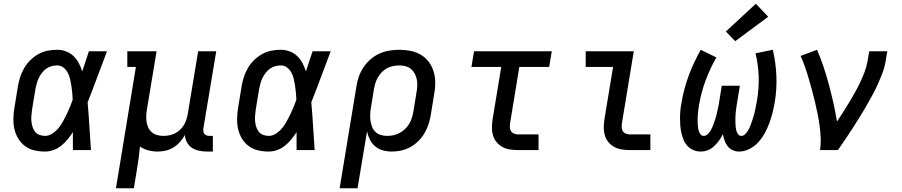

<svg xmlns="http://www.w3.org/2000/svg" viewBox="-20 -805 4840 1030"><path d="M222 8Q192 8 164 1.5Q136 -5 113.5 -22Q91 -39 77 -63Q63 -87 57 -114.5Q51 -142 52 -172Q53 -202 58 -231L76 -341Q80 -366 88 -391Q96 -416 109.5 -439.5Q123 -463 143 -482.5Q163 -502 186.5 -515Q210 -528 235.5 -533Q261 -538 287 -538Q312 -538 335 -529Q358 -520 375 -503.5Q392 -487 403 -466Q414 -445 421 -422Q430 -449 439 -476Q448 -503 457 -530H554Q528 -462 502.5 -393Q477 -324 450 -256Q456 -192 459.5 -128Q463 -64 468 0H371Q371 -24 371 -48Q371 -72 371 -96Q358 -76 342.5 -57Q327 -38 308 -23Q289 -8 266.5 0Q244 8 222 8ZM222 -76Q242 -76 261 -88.5Q280 -101 293.5 -117.5Q307 -134 317.5 -153Q328 -172 337.5 -191.5Q347 -211 355 -230.5Q363 -250 370 -270Q369 -289 367.5 -307.5Q366 -326 363 -344.5Q360 -363 356 -381Q352 -399 343.5 -415Q335 -431 320.5 -442.5Q306 -454 287 -454Q272 -454 256.5 -450Q241 -446 228 -436.5Q215 -427 205 -414Q195 -401 188 -386.5Q181 -372 177 -357Q173 -342 170 -327L152 -217Q150 -202 148.5 -186Q147 -170 148.5 -154.5Q150 -139 154.5 -124.5Q159 -110 168 -98.5Q177 -87 191.5 -81.5Q206 -76 222 -76Z M602 205 709 -446H663V-530H820L768 -217Q765 -200 764.5 -183Q764 -166 766.5 -150Q769 -134 776 -119.5Q783 -105 795 -95Q807 -85 823 -80.5Q839 -76 856 -76Q872 -76 887.5 -79Q903 -82 917.5 -89Q932 -96 944.5 -107.5Q957 -119 965.5 -132.5Q974 -146 979 -161.5Q984 -177 987 -192L1043 -530H1140L1071 -116Q1070 -108 1071 -100Q1072 -92 1076.5 -86.5Q1081 -81 1088.5 -78.5Q1096 -76 1104 -76H1122V8H1090Q1069 8 1047.5 3.5Q1026 -1 1009.5 -12Q993 -23 983 -41.5Q973 -60 972 -81Q961 -61 945.5 -43.5Q930 -26 910.5 -14Q891 -2 869 3Q847 8 826 8Q800 8 775.5 1.5Q751 -5 731 -19Q728 12 724 42Q720 72 715 102L698 205Z M1422 8Q1392 8 1364 1.5Q1336 -5 1313.5 -22Q1291 -39 1277 -63Q1263 -87 1257 -114.5Q1251 -142 1252 -172Q1253 -202 1258 -231L1276 -341Q1280 -366 1288 -391Q1296 -416 1309.5 -439.5Q1323 -463 1343 -482.5Q1363 -502 1386.5 -515Q1410 -528 1435.5 -533Q1461 -538 1487 -538Q1512 -538 1535 -529Q1558 -520 1575 -503.5Q1592 -487 1603 -466Q1614 -445 1621 -422Q1630 -449 1639 -476Q1648 -503 1657 -530H1754Q1728 -462 1702.5 -393Q1677 -324 1650 -256Q1656 -192 1659.5 -128Q1663 -64 1668 0H1571Q1571 -24 1571 -48Q1571 -72 1571 -96Q1558 -76 1542.5 -57Q1527 -38 1508 -23Q1489 -8 1466.5 0Q1444 8 1422 8ZM1422 -76Q1442 -76 1461 -88.5Q1480 -101 1493.5 -117.5Q1507 -134 1517.5 -153Q1528 -172 1537.5 -191.5Q1547 -211 1555 -230.5Q1563 -250 1570 -270Q1569 -289 1567.5 -307.5Q1566 -326 1563 -344.5Q1560 -363 1556 -381Q1552 -399 1543.5 -415Q1535 -431 1520.5 -442.5Q1506 -454 1487 -454Q1472 -454 1456.5 -450Q1441 -446 1428 -436.5Q1415 -427 1405 -414Q1395 -401 1388 -386.5Q1381 -372 1377 -357Q1373 -342 1370 -327L1352 -217Q1350 -202 1348.5 -186Q1347 -170 1348.5 -154.5Q1350 -139 1354.5 -124.5Q1359 -110 1368 -98.5Q1377 -87 1391.5 -81.5Q1406 -76 1422 -76Z M1802 205 1892 -341Q1896 -368 1905 -394Q1914 -420 1930 -444Q1946 -468 1968 -487Q1990 -506 2015.5 -517.5Q2041 -529 2068.5 -533.5Q2096 -538 2122 -538Q2153 -538 2183 -532Q2213 -526 2238 -511Q2263 -496 2280.5 -472.5Q2298 -449 2306.5 -420.5Q2315 -392 2315 -361Q2315 -330 2309 -299L2291 -189Q2287 -164 2279 -139Q2271 -114 2257.5 -91Q2244 -68 2224.5 -48.5Q2205 -29 2181.5 -16Q2158 -3 2132.5 2.5Q2107 8 2082 8Q2057 8 2033.5 1.5Q2010 -5 1992.5 -20Q1975 -35 1964.5 -56Q1954 -77 1949 -100L1898 205ZM2057 -76Q2074 -76 2090.5 -79.5Q2107 -83 2122.5 -91Q2138 -99 2151.5 -111.5Q2165 -124 2174 -139Q2183 -154 2188.5 -170Q2194 -186 2197 -203L2215 -313Q2218 -330 2218.5 -347.5Q2219 -365 2215.5 -381Q2212 -397 2204 -411.5Q2196 -426 2183.5 -436Q2171 -446 2154.5 -450Q2138 -454 2121 -454Q2105 -454 2088 -450.5Q2071 -447 2056 -439Q2041 -431 2028.5 -418Q2016 -405 2007.5 -390.5Q1999 -376 1994 -360Q1989 -344 1986 -327L1970 -228Q1967 -210 1966 -192.5Q1965 -175 1967.5 -158Q1970 -141 1976 -125Q1982 -109 1994 -97.5Q2006 -86 2022.5 -81Q2039 -76 2057 -76Z M2757 0Q2735 0 2714 -3.5Q2693 -7 2675.5 -16.5Q2658 -26 2644.5 -42Q2631 -58 2625 -77.5Q2619 -97 2619 -118.5Q2619 -140 2622 -162L2669 -446H2509L2523 -530H2940L2926 -446H2766L2717 -148Q2715 -136 2715 -124.5Q2715 -113 2720 -103.5Q2725 -94 2735.5 -89Q2746 -84 2757 -84H2869V0Z M3357 0Q3335 0 3314 -3.5Q3293 -7 3275.5 -16.5Q3258 -26 3244.5 -42Q3231 -58 3225 -77.5Q3219 -97 3219 -118.5Q3219 -140 3222 -162L3269 -446H3122V-530H3380L3317 -148Q3315 -136 3315 -124.5Q3315 -113 3320 -103.5Q3325 -94 3335.5 -89Q3346 -84 3357 -84H3469V0Z M3739 8Q3718 8 3699.5 0Q3681 -8 3668 -22Q3655 -36 3647.5 -54Q3640 -72 3635.5 -91Q3631 -110 3629.5 -130.5Q3628 -151 3628 -171.5Q3628 -192 3630 -213Q3632 -234 3636 -254Q3642 -291 3652 -328Q3662 -365 3675 -400.5Q3688 -436 3704.5 -470.5Q3721 -505 3739 -538L3823 -497Q3806 -467 3791.5 -436Q3777 -405 3765 -373Q3753 -341 3744.5 -308Q3736 -275 3730 -242Q3728 -230 3726.5 -218.5Q3725 -207 3724 -195.5Q3723 -184 3722.5 -172.5Q3722 -161 3722.5 -149.5Q3723 -138 3724 -126.5Q3725 -115 3728 -104.5Q3731 -94 3737.5 -85Q3744 -76 3756 -76Q3766 -76 3775 -84Q3784 -92 3790 -101.5Q3796 -111 3800.5 -121Q3805 -131 3808.5 -141Q3812 -151 3815.5 -161.5Q3819 -172 3822 -182Q3825 -192 3827 -202.5Q3829 -213 3831.5 -223.5Q3834 -234 3836 -244.5Q3838 -255 3839 -265L3852 -345H3949L3936 -265Q3934 -255 3932.5 -244.5Q3931 -234 3929.5 -223.5Q3928 -213 3927 -202.5Q3926 -192 3925.5 -182Q3925 -172 3925 -161.5Q3925 -151 3925.5 -141Q3926 -131 3927 -121Q3928 -111 3931 -101.5Q3934 -92 3940.5 -84Q3947 -76 3957 -76Q3968 -76 3976.5 -84.5Q3985 -93 3991 -102Q3997 -111 4001.5 -121Q4006 -131 4009.5 -141.5Q4013 -152 4016.5 -162Q4020 -172 4023 -182.5Q4026 -193 4028.5 -203.5Q4031 -214 4033 -224Q4035 -234 4037 -244.5Q4039 -255 4041 -266Q4052 -331 4050 -394Q4048 -457 4033 -519L4126 -538Q4142 -469 4145 -398Q4148 -327 4136 -255Q4131 -227 4124 -199Q4117 -171 4107 -144Q4097 -117 4082.5 -90.5Q4068 -64 4048 -42Q4028 -20 4000.5 -6Q3973 8 3945 8Q3927 8 3910.5 0.5Q3894 -7 3883.5 -20.5Q3873 -34 3867 -51Q3861 -68 3858 -85Q3849 -67 3837 -50.5Q3825 -34 3810 -20Q3795 -6 3776.5 1Q3758 8 3739 8ZM3924 -584 3874 -636 4035 -785 4101 -715Z M4379 0Q4384 -33 4382.5 -66.5Q4381 -100 4376.5 -132.5Q4372 -165 4365.5 -197Q4359 -229 4351.5 -260.5Q4344 -292 4335.5 -323Q4327 -354 4318 -385Q4309 -416 4298.5 -446Q4288 -476 4275 -505L4363 -538Q4383 -492 4398.5 -445Q4414 -398 4427 -349.5Q4440 -301 4451 -252Q4462 -203 4470 -153Q4487 -178 4503.5 -204Q4520 -230 4536 -256.5Q4552 -283 4567 -310Q4582 -337 4595 -364.5Q4608 -392 4618.5 -420Q4629 -448 4634 -477L4643 -530H4740L4731 -477Q4726 -445 4714 -413.5Q4702 -382 4688 -351Q4674 -320 4657.5 -290Q4641 -260 4624 -230.5Q4607 -201 4589 -172Q4571 -143 4552 -114Q4533 -85 4514 -56.5Q4495 -28 4475 0Z"/></svg>

Font: Iosevka Curly Slab MdEx
Style: Italic
Weight: 500
Width: 7
Italic angle: -9°
Monospace: yes
Designer: Belleve Invis
Foundry: Belleve Invis
Version: Version 11.0.0; ttfautohint (v1.8.3)